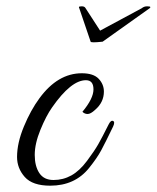

<svg xmlns="http://www.w3.org/2000/svg" viewBox="-20 -584 496 608"><path d="M241 -230Q276 -272 276 -301Q276 -330 252 -330Q205 -330 145 -244Q126 -217 108 -173Q90 -129 90 -93.5Q90 -58 104.5 -36Q119 -14 149.5 -14Q180 -14 206 -28.5Q232 -43 255.5 -74.5Q279 -106 291 -127Q303 -148 324 -190Q331 -204 338 -201Q345 -198 338 -183Q314 -133 300.5 -108Q287 -83 262 -52Q217 4 139 4Q83 4 58.5 -23.5Q34 -51 34 -87Q34 -131 55.5 -183Q77 -235 105 -273Q163 -352 239 -352Q276 -352 292.5 -334.5Q309 -317 309 -294Q309 -260 281 -236Q267 -223 257.5 -223Q248 -223 241 -230ZM429 -558Q436 -564 446 -564Q456 -564 456 -561.5Q456 -559 454 -558L305 -452Q286 -450 277 -450Q268 -450 267 -452L231 -558Q230 -559 230 -561.5Q230 -564 239 -564Q248 -564 251 -558L297 -487Q416 -551 429 -558Z"/></svg>

Font: Great Vibes
Style: Regular
Weight: 400
Designer: Robert E. Leuschke
Foundry: Robert E. Leuschke
Version: Version 1.001